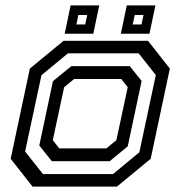

<svg xmlns="http://www.w3.org/2000/svg" viewBox="-20 -691 668 711"><path d="M100.5 0 19.5 -103 90.5 -437 215.5 -540H528L609 -437L538 -103L413 0ZM139 -46.5H398.5L496 -127L557 -413L493.5 -493.5H231.5L133.5 -412.5L73 -130ZM172 -94 125.5 -152 176 -390.5 244 -446H460.5L504.5 -391L453 -149L386 -94ZM199.5 -141.5H374L411 -172L453 -368L429 -398.5H254.5L217.5 -368L175.5 -172ZM427.5 -566 449.5 -671H555.5L533.5 -566ZM219.5 -566 241.5 -671H347.5L325.5 -566ZM263 -600.5H295.5L303 -635.5H270ZM471.5 -600.5H504L511.5 -635.5H479Z"/></svg>

Font: Tourney Thin Medium
Style: Italic
Weight: 500
Italic angle: -12°
Version: Version 1.015